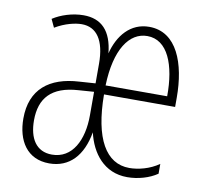

<svg xmlns="http://www.w3.org/2000/svg" viewBox="-66 -611 748 694"><g transform="rotate(10 308.0 -264.5)"><path d="M428 -539C359 -539 316 -486 299 -419C291 -500 253 -539 187 -539C146 -539 104 -525 75 -506L89 -476C126 -498 163 -506 186 -506C241 -506 272 -462 272 -376V-304L213 -300C104 -294 37 -241 37 -134C37 -53 75 10 157 10C231 10 278 -41 293 -128C310 -54 358 10 443 10C483 10 524 -2 553 -22V-58C519 -34 477 -24 445 -24C359 -24 310 -108 309 -270H570V-304C570 -429 530 -539 428 -539ZM427 -505C502 -505 536 -418 535 -303H309C313 -436 361 -505 427 -505ZM216 -269 272 -273V-186C272 -96 236 -23 161 -23C103 -23 76 -68 76 -134C76 -215 117 -263 216 -269Z"/></g></svg>

Font: Noto Sans ExtraCondensed ExtraLight
Style: Regular
Weight: 200
Width: 2
Designer: Monotype Design Team
Foundry: Monotype Imaging Inc.
Version: Version 2.013